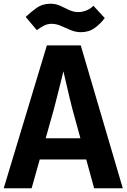

<svg xmlns="http://www.w3.org/2000/svg" viewBox="-23 -1012 680 1032"><path d="M-3 0 229 -768H411L637 0H483L365 -430Q359 -452 350.5 -488.5Q342 -525 332.5 -565.5Q323 -606 314.5 -643Q306 -680 300 -702H336Q330 -679 321 -641.5Q312 -604 301.5 -562.5Q291 -521 281.5 -483.5Q272 -446 266 -423L147 0ZM155 -155V-269H465V-155ZM479 -981 540 -915Q518 -885 486.5 -862Q455 -839 412 -839Q384 -839 357.5 -850Q331 -861 305.5 -872.5Q280 -884 254 -884Q234 -884 216 -875.5Q198 -867 175 -850L115 -921Q141 -946 173 -969Q205 -992 248 -992Q277 -992 301.5 -980.5Q326 -969 349.5 -958Q373 -947 398 -947Q418 -947 440.5 -955.5Q463 -964 479 -981Z"/></svg>

Font: Yaldevi
Style: Bold
Weight: 700
Designer: Sol Matas, Rajitha Manaperi, Kosala Senevirathne
Foundry: Mooniak
Version: Version 1.100